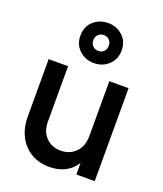

<svg xmlns="http://www.w3.org/2000/svg" viewBox="-153 -938 893 1050"><g transform="rotate(20 293.0 -413.0)"><path d="M259 12Q310 12 350 -8.5Q390 -29 413 -67V0H520V-541H408V-222Q408 -163 374 -128Q340 -93 287 -93Q235 -93 201.5 -127Q168 -161 168 -217V-541H55V-207Q55 -142 80.5 -92.5Q106 -43 152 -15.5Q198 12 259 12ZM294 -605Q344 -605 379 -637.5Q414 -670 414 -722Q414 -774 379 -806Q344 -838 294 -838Q244 -838 209 -806Q174 -774 174 -722Q174 -670 209 -637.5Q244 -605 294 -605ZM294 -676Q275 -676 262 -688.5Q249 -701 249 -722Q249 -743 262 -755.5Q275 -768 294 -768Q314 -768 326.5 -755Q339 -742 339 -722Q339 -701 326.5 -688.5Q314 -676 294 -676Z"/></g></svg>

Font: Custom Plus Jakarta Sans SemiBold
Style: Regular
Weight: 600
Designer: Gumpita Rahayu & FullSphere
Foundry: Tokotype & FullSphere
Version: Version 1.001;hotconv 1.0.117;makeotfexe 2.5.65602